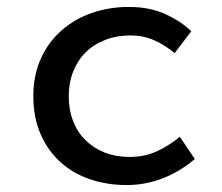

<svg xmlns="http://www.w3.org/2000/svg" viewBox="-20 -521 640 553"><path d="M345 12Q288 12 238.5 -5Q189 -22 153 -55Q117 -88 96.5 -135.5Q76 -183 76 -244Q76 -305 98 -353Q120 -401 158 -434Q196 -467 245.5 -484Q295 -501 351 -501Q411 -501 456 -480.5Q501 -460 531 -431L483 -368Q454 -392 423 -405.5Q392 -419 356 -419Q317 -419 284 -406.5Q251 -394 227.5 -371Q204 -348 191 -315.5Q178 -283 178 -244Q178 -205 190.5 -172.5Q203 -140 226.5 -117Q250 -94 282 -81.5Q314 -69 353 -69Q398 -69 433.5 -86Q469 -103 498 -127L541 -63Q499 -27 449 -7.5Q399 12 345 12Z"/></svg>

Font: Source Code Pro Medium
Style: Regular
Weight: 500
Monospace: yes
Designer: Paul D. Hunt, Teo Tuominen
Foundry: Adobe Systems Incorporated
Version: Version 2.030;PS 1.000;hotconv 16.6.51;makeotf.lib2.5.65220